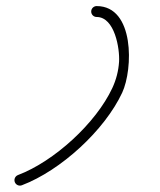

<svg xmlns="http://www.w3.org/2000/svg" viewBox="-20 -578 514 616"><path d="M290.1 -523.5C290.1 -523.5 290.1 -523.5 290.1 -523.5C348.2 -523.5 364.6 -421.4 362 -380.1C360.2 -350.8 352.7 -322 340.3 -295.4C287.9 -183.1 154.2 -60.5 37.7 -16.4C28.6 -12.9 24.1 -2.8 27.5 6.2C30.9 15.2 41 19.8 50.1 16.4C175.1 -31 315.8 -160.1 372 -280.6C407.1 -355.8 412.3 -558.5 290.1 -558.5C280.5 -558.5 272.6 -550.6 272.6 -541C272.6 -531.3 280.5 -523.5 290.1 -523.5Z"/></svg>

Font: FRB American Cursive Guidelines
Style: Italic
Weight: 400
Italic angle: -25°
Version: Version 2.0;Modular Font Editor K font №1